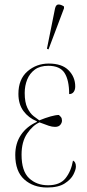

<svg xmlns="http://www.w3.org/2000/svg" viewBox="-20 -825 387 855"><path d="M190 10Q128 10 88 -26Q48 -62 48 -135Q48 -187 73.5 -224.5Q99 -262 144 -282V-285Q107 -300 84.5 -330.5Q62 -361 62 -407Q62 -472 102 -507Q142 -542 197 -542Q256 -542 285.5 -512Q315 -482 315 -440Q315 -425 308 -415.5Q301 -406 288 -406Q288 -468 267.5 -500Q247 -532 195 -532Q158 -532 135 -515Q112 -498 101 -470.5Q90 -443 90 -411Q90 -369 102 -344.5Q114 -320 129.5 -308Q145 -296 155 -289Q182 -300 205 -306.5Q228 -313 242 -313Q247 -309 251.5 -303.5Q256 -298 256 -288Q256 -278 248.5 -269Q241 -260 225 -260Q212 -260 197 -265Q182 -270 156 -280Q126 -267 101 -230.5Q76 -194 76 -136Q76 -63 109.5 -31.5Q143 0 194 0Q247 0 272 -31.5Q297 -63 305 -110Q318 -104 318 -83Q318 -70 307 -48Q296 -26 268 -8Q240 10 190 10ZM196 -605 189 -608 225 -787Q229 -805 240.5 -805Q252 -805 265 -796V-788Z"/></svg>

Font: Noto Serif Display ExtraCondensed Thin
Style: Regular
Weight: 100
Width: 2
Designer: Monotype Design Team
Foundry: Monotype Imaging Inc.
Version: Version 2.009